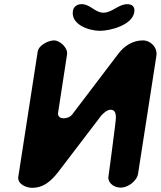

<svg xmlns="http://www.w3.org/2000/svg" viewBox="-20 -901 772 922"><path d="M239 -707C214 -707 166 -685 161 -653L68 -53C62 -17 106 1 135 1C187 1 223 -29 258 -73C289 -114 436 -306 467 -347C479 -359 494 -374 511 -374C547 -374 535 -322 533 -300C528 -262 506 -85 500 -47C502 -17 532 0 560 0C593 0 637 -30 643 -67L731 -633C737 -673 704 -707 666 -707C618 -707 576 -681 546 -640L328 -353C317 -338 301 -333 285 -333C270 -333 256 -341 259 -360L302 -640C307 -670 269 -707 239 -707ZM330 -848C320 -783 407 -753 460 -753C507 -753 615 -779 625 -843C629 -869 614 -881 591 -881C549 -881 518 -840 477 -840C436 -840 414 -881 372 -881C351 -881 333 -870 330 -848Z"/></svg>

Font: Asimov Print
Style: Regular
Weight: 500
Designer: Google
Version: Version 2.000980: 2014